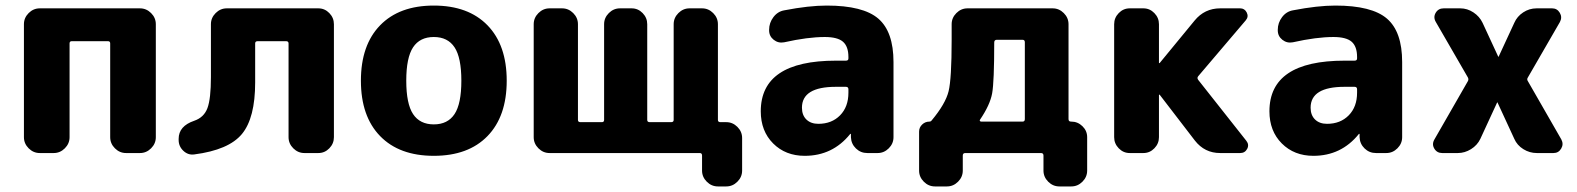

<svg xmlns="http://www.w3.org/2000/svg" viewBox="-20 -550 5667 690"><path d="M123 0Q100 0 83 -17Q66 -34 66 -57V-463Q66 -486 83 -503Q100 -520 123 -520H483Q506 -520 523 -503Q540 -486 540 -463V-57Q540 -34 523 -17Q506 0 483 0H433Q410 0 393 -17Q376 -34 376 -57V-394Q376 -402 368 -402H238Q230 -402 230 -394V-57Q230 -34 213 -17Q196 0 173 0Z M678 5Q656 8 639 -8Q622 -24 622 -47V-51Q622 -97 678 -116Q713 -128 725.5 -161.5Q738 -195 738 -273V-463Q738 -486 755 -503Q772 -520 795 -520H1124Q1147 -520 1163.5 -503Q1180 -486 1180 -463V-57Q1180 -34 1163.5 -17Q1147 0 1124 0H1074Q1051 0 1034 -17Q1017 -34 1017 -57V-394Q1017 -402 1008 -402H906Q897 -402 897 -394V-254Q897 -126 849.5 -68.5Q802 -11 678 5Z M1613.5 -380Q1589 -417 1539 -417Q1489 -417 1464.5 -380Q1440 -343 1440 -260Q1440 -177 1464.5 -140Q1489 -103 1539 -103Q1589 -103 1613.5 -140Q1638 -177 1638 -260Q1638 -343 1613.5 -380ZM1732 -61Q1663 10 1539 10Q1415 10 1346 -61Q1277 -132 1277 -260Q1277 -388 1346 -459Q1415 -530 1539 -530Q1663 -530 1732 -459Q1801 -388 1801 -260Q1801 -132 1732 -61Z M1955 0Q1932 0 1915 -17Q1898 -34 1898 -57V-463Q1898 -486 1915 -503Q1932 -520 1955 -520H2000Q2023 -520 2040 -503Q2057 -486 2057 -463V-119Q2057 -111 2066 -111H2143Q2151 -111 2151 -119V-463Q2151 -486 2168 -503Q2185 -520 2208 -520H2250Q2273 -520 2289.5 -503Q2306 -486 2306 -463V-119Q2306 -111 2315 -111H2392Q2401 -111 2401 -119V-463Q2401 -486 2418 -503Q2435 -520 2458 -520H2503Q2526 -520 2543 -503Q2560 -486 2560 -463V-119Q2560 -111 2569 -111H2590Q2613 -111 2630 -94Q2647 -77 2647 -54V63Q2647 86 2630 103Q2613 120 2590 120H2560Q2537 120 2520 103Q2503 86 2503 63V9Q2503 0 2495 0Z M2984 -238Q2862 -238 2862 -163Q2862 -136 2878 -120.5Q2894 -105 2921 -105Q2969 -105 2999 -135.5Q3029 -166 3029 -217V-229Q3029 -238 3020 -238ZM2872 10Q2803 10 2758.5 -34.5Q2714 -79 2714 -150Q2714 -332 2984 -332H3020Q3029 -332 3029 -340V-345Q3029 -383 3009.5 -400Q2990 -417 2944 -417Q2883 -417 2798 -398Q2777 -394 2760.5 -407Q2744 -420 2744 -441V-443Q2744 -468 2759.5 -488.5Q2775 -509 2799 -513Q2887 -530 2951 -530Q3082 -530 3136.5 -483Q3191 -436 3191 -327V-57Q3191 -34 3174 -17Q3157 0 3134 0H3097Q3073 0 3056 -16.5Q3039 -33 3038 -57V-68Q3038 -69 3037 -69Q3035 -69 3035 -68Q2972 10 2872 10Z M3502 -120Q3500 -118 3501.5 -115.5Q3503 -113 3506 -113H3655Q3663 -113 3663 -122V-398Q3663 -407 3655 -407H3562Q3553 -407 3553 -397Q3553 -256 3545.5 -214.5Q3538 -173 3502 -120ZM3340 120Q3317 120 3300 103Q3283 86 3283 63V-77Q3283 -92 3294 -102.5Q3305 -113 3320 -113Q3325 -113 3328 -117Q3378 -177 3389 -222Q3400 -267 3400 -407V-463Q3400 -486 3417 -503Q3434 -520 3457 -520H3763Q3786 -520 3803 -503Q3820 -486 3820 -463V-122Q3820 -113 3829 -113H3830Q3853 -113 3870 -96.5Q3887 -80 3887 -57V63Q3887 86 3870 103Q3853 120 3830 120H3787Q3764 120 3747 103Q3730 86 3730 63V9Q3730 0 3721 0H3449Q3440 0 3440 9V63Q3440 86 3423 103Q3406 120 3383 120Z M4040 0Q4017 0 4000.5 -17Q3984 -34 3984 -57V-463Q3984 -486 4000.5 -503Q4017 -520 4040 -520H4089Q4112 -520 4128.5 -503Q4145 -486 4145 -463V-324Q4145 -323 4146 -323L4148 -324L4273 -476Q4309 -520 4365 -520H4437Q4453 -520 4460.5 -505Q4468 -490 4457 -477L4286 -276Q4281 -270 4286 -263L4459 -44Q4470 -30 4462 -15Q4454 0 4437 0H4365Q4309 0 4274 -45L4148 -209Q4147 -210 4146 -210Q4145 -210 4145 -209V-57Q4145 -34 4128.5 -17Q4112 0 4089 0Z M4812 -238Q4690 -238 4690 -163Q4690 -136 4706 -120.5Q4722 -105 4749 -105Q4797 -105 4827 -135.5Q4857 -166 4857 -217V-229Q4857 -238 4848 -238ZM4700 10Q4631 10 4586.5 -34.5Q4542 -79 4542 -150Q4542 -332 4812 -332H4848Q4857 -332 4857 -340V-345Q4857 -383 4837.5 -400Q4818 -417 4772 -417Q4711 -417 4626 -398Q4605 -394 4588.5 -407Q4572 -420 4572 -441V-443Q4572 -468 4587.5 -488.5Q4603 -509 4627 -513Q4715 -530 4779 -530Q4910 -530 4964.5 -483Q5019 -436 5019 -327V-57Q5019 -34 5002 -17Q4985 0 4962 0H4925Q4901 0 4884 -16.5Q4867 -33 4866 -57V-68Q4866 -69 4865 -69Q4863 -69 4863 -68Q4800 10 4700 10Z M5163 0Q5144 0 5134.5 -16Q5125 -32 5135 -49L5255 -258Q5259 -265 5255 -272L5140 -471Q5130 -488 5139.5 -504Q5149 -520 5168 -520H5228Q5253 -520 5275 -505.5Q5297 -491 5308 -468L5364 -347Q5364 -346 5365 -346Q5366 -346 5366 -347L5422 -468Q5432 -491 5454 -505.5Q5476 -520 5502 -520H5558Q5576 -520 5585.5 -504Q5595 -488 5586 -471L5471 -272Q5466 -265 5471 -258L5591 -49Q5600 -32 5590.5 -16Q5581 0 5563 0H5503Q5477 0 5454.5 -14Q5432 -28 5422 -51L5362 -181Q5362 -182 5361 -182Q5360 -182 5360 -181L5300 -51Q5289 -28 5266.5 -14Q5244 0 5219 0Z"/></svg>

Font: Rounded Mplus 1c ExtraBold
Style: Regular
Weight: 800
Version: Version 1.059.20150529